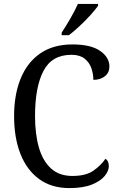

<svg xmlns="http://www.w3.org/2000/svg" viewBox="-20 -951 611 981"><path d="M335 10Q243 10 180 -36Q117 -82 84.5 -164.5Q52 -247 52 -358Q52 -467 85.5 -549.5Q119 -632 185.5 -678Q252 -724 350 -724Q444 -724 491.5 -691Q539 -658 539 -611Q539 -580 516 -561.5Q493 -543 457 -543Q457 -574 446.5 -603.5Q436 -633 411.5 -652Q387 -671 345 -671Q245 -671 202 -588.5Q159 -506 159 -358Q159 -265 179 -196.5Q199 -128 241 -90Q283 -52 350 -52Q418 -52 456.5 -78.5Q495 -105 519 -140Q536 -129 536 -102Q536 -78 515 -52Q494 -26 449.5 -8Q405 10 335 10ZM295 -784Q316 -816 339.5 -856.5Q363 -897 378 -931H481V-921Q469 -904 443.5 -875.5Q418 -847 387.5 -818.5Q357 -790 332 -771H295Z"/></svg>

Font: Noto Serif Sinhala SemiCondensed
Style: Regular
Weight: 400
Width: 4
Designer: Jelle Bosma - Monotype Design Team
Foundry: Monotype Imaging Inc.
Version: Version 2.007; ttfautohint (v1.8.4.7-5d5b)